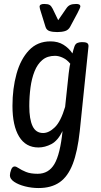

<svg xmlns="http://www.w3.org/2000/svg" viewBox="-20 -738 511 970"><path d="M175 212Q140 212 106.5 203.5Q73 195 51.5 180.5Q30 166 30 148Q30 137 36 120Q42 103 54 103Q62 103 75 112Q88 121 111 130.5Q134 140 170 140Q226 140 255 90.5Q284 41 296 -76Q272 -27 239.5 -10Q207 7 174 7Q110 7 76.5 -48Q43 -103 43 -203Q43 -291 63.5 -365Q84 -439 126.5 -484Q169 -529 235 -529Q273 -529 300.5 -512Q328 -495 346 -468Q348 -477 350.5 -485.5Q353 -494 356 -503Q361 -517 371 -521Q381 -525 391 -525H397Q415 -525 421.5 -519.5Q428 -514 427 -503L383 -76Q372 27 347.5 90.5Q323 154 281 183Q239 212 175 212ZM198 -66Q227 -66 257 -95Q287 -124 309 -198L327 -367Q329 -381 330.5 -393Q332 -405 335 -416Q319 -436 298 -446Q277 -456 258 -456Q219 -456 194 -435Q169 -414 154.5 -377.5Q140 -341 134 -295.5Q128 -250 128 -202Q128 -136 144.5 -101Q161 -66 198 -66ZM365 -718Q386 -718 386 -706Q386 -700 372 -673L334 -602Q325 -586 308.5 -581Q292 -576 269 -576Q246 -576 230.5 -581Q215 -586 210 -602L188 -673Q184 -685 182 -692.5Q180 -700 180 -704Q180 -718 203 -718Q222 -718 230.5 -713Q239 -708 246 -694L274 -636L314 -694Q323 -708 334.5 -713Q346 -718 365 -718Z"/></svg>

Font: Asap Condensed Condensed Regular
Style: Italic
Weight: 400
Width: 3
Italic angle: -6°
Designer: Pablo Cosgaya
Foundry: Omnibus-Type
Version: Version 3.001; ttfautohint (v1.8.4.7-5d5b)